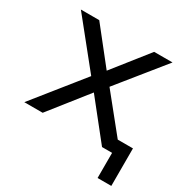

<svg xmlns="http://www.w3.org/2000/svg" viewBox="-145 -608 834 860"><g transform="rotate(30 272.0 -178.0)"><path d="M473 130V0H436V-64H544V130ZM19 0 237 -272V-230L31 -486H126L282 -289H254L410 -486H505L300 -232V-269L517 0H421L253 -211H281L114 0Z"/></g></svg>

Font: NunitoSans1
Style: Book
Weight: 400
Designer: Vernon Adams
Foundry: Vernon Adams
Version: Version 3.101;gftools[0.9.27]